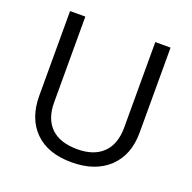

<svg xmlns="http://www.w3.org/2000/svg" viewBox="-127 -842 983 981"><g transform="rotate(20 364.0 -352.0)"><path d="M637.2 -713.9V-252Q637.2 -129.9 563.5 -60.1Q489.7 9.8 360.8 9.8Q231.9 9.8 161.4 -60.5Q90.8 -130.9 90.8 -253.9V-713.9H173.8V-248Q173.8 -158.7 222.7 -110.8Q271.5 -63 366.2 -63Q456.5 -63 505.4 -111.1Q554.2 -159.2 554.2 -249V-713.9Z"/></g></svg>

Font: Open Sans Y to K
Style: Regular
Weight: 400
Version: Version 1.10